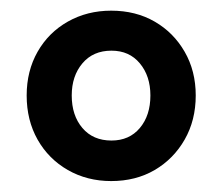

<svg xmlns="http://www.w3.org/2000/svg" viewBox="-20 -666 416 360"><path d="M30 -487Q30 -533 50.5 -569Q71 -605 107.2 -625.5Q143.5 -646 188.5 -646Q234.5 -646 270 -625.5Q305.5 -605 326.2 -569Q347 -533 347 -487Q347 -440.5 326.2 -404.2Q305.5 -368 270 -347.2Q234.5 -326.5 188.5 -326.5Q143.5 -326.5 107.2 -347.2Q71 -368 50.5 -404.2Q30 -440.5 30 -487ZM114.5 -487Q114.5 -449.5 134.5 -426Q154.5 -402.5 189 -402.5Q222.5 -402.5 242.2 -426Q262 -449.5 262 -487Q262 -523.5 242.2 -547.2Q222.5 -571 189 -571Q154.5 -571 134.5 -547.2Q114.5 -523.5 114.5 -487Z"/></svg>

Font: Signika Light Medium
Style: Regular
Weight: 500
Version: Version 2.003;gftools[0.9.32]